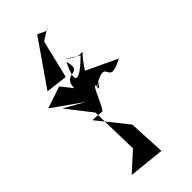

<svg xmlns="http://www.w3.org/2000/svg" viewBox="-273 -812 964 964"><g transform="rotate(-45 209.0 -330.5)"><path d="M298 -529C206 -437 165 -438 225 -556C256 -449 162 -536 159 -435L112 -495L-5 -456L152 -345L45 -405L148 -273L154 -13L55 77L246 97L236 -100L110 -257L178 -253C207 -291 250 -426 246 -345C311 -424 215 -322 246 -362C391 -447 277 -305 423 -382L259 -459C351 -601 331 -483 231 -571ZM219 -758 53 -519 169 -505 218 -708 290 -753 266 -736Z"/></g></svg>

Font: Asimov Silicon
Style: Regular
Weight: 400
Designer: Google
Version: Version 2.000980; 2014